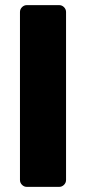

<svg xmlns="http://www.w3.org/2000/svg" viewBox="-20 -730 336 750"><path d="M211 0H85Q74 0 66 -8Q58 -16 58 -27V-683Q58 -694 66 -702Q74 -710 85 -710H211Q222 -710 230 -702Q238 -694 238 -683V-27Q238 -16 230 -8Q222 0 211 0Z"/></svg>

Font: Hezaedrus
Style: Bold
Weight: 700
Designer: Hubert & Fischer
Foundry: Hubert & Fischer
Version: Version 1.10;September 3, 2019;FontCreator 11.5.0.2425 64-bi